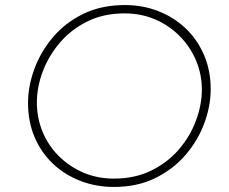

<svg xmlns="http://www.w3.org/2000/svg" viewBox="-20 -733 907 760"><path d="M430 7Q360 7 298 -17Q236 -41 189.5 -85Q143 -129 117 -190Q91 -251 91 -326Q91 -392 116 -460Q141 -528 189.5 -585.5Q238 -643 309.5 -678Q381 -713 475 -713Q545 -713 606.5 -689Q668 -665 714.5 -621Q761 -577 787.5 -515.5Q814 -454 814 -380Q814 -314 789 -246Q764 -178 715.5 -121Q667 -64 595.5 -28.5Q524 7 430 7ZM431 -26Q514 -26 579 -58Q644 -90 688.5 -142Q733 -194 756 -256.5Q779 -319 779 -378Q779 -439 756 -493.5Q733 -548 691.5 -590Q650 -632 594.5 -656Q539 -680 473 -680Q390 -680 325.5 -648Q261 -616 216.5 -563.5Q172 -511 149 -449.5Q126 -388 126 -327Q126 -266 148.5 -211.5Q171 -157 212.5 -115.5Q254 -74 309.5 -50Q365 -26 431 -26Z"/></svg>

Font: Josefin Sans ExtraLight
Style: Italic
Weight: 250
Italic angle: -7°
Designer: Santiago Orozco
Foundry: Typemade
Version: Version 2.000